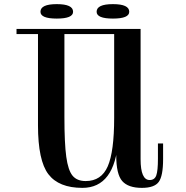

<svg xmlns="http://www.w3.org/2000/svg" viewBox="-20 -890 902 930"><path d="M164 -283V-750H292V-324Q292 -196 301 -130.5Q310 -65 331.5 -39Q353 -13 395 -13Q471 -13 502 -84.5Q533 -156 533 -319L553 -212Q536 20 379 20Q265 20 214.5 -46Q164 -112 164 -283ZM246 -725V-750H556V-725ZM60 -725V-750H195V-725ZM543 -138V-165L533 -185V-750H661V-119Q661 -18 705 -18Q729 -18 737 -40.5Q745 -63 745 -121V-195H770V-119Q770 -38 749 -9Q728 20 667 20Q601 20 572 -13Q543 -46 543 -138ZM334 -833Q334 -870 255 -870Q176 -870 176 -833Q176 -800 255 -800Q334 -800 334 -833ZM606 -833Q606 -870 527 -870Q448 -870 448 -833Q448 -800 527 -800Q606 -800 606 -833Z"/></svg>

Font: Solide Mirage
Style: Etroit
Weight: 400
Designer: Jérémy Landes
Foundry: Velvetyne Type Foundry
Version: Version 1.1